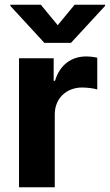

<svg xmlns="http://www.w3.org/2000/svg" viewBox="-20 -792 464 812"><path d="M211.6 0V-308.6C211.6 -375.7 260.7 -421.9 327.4 -421.9C348.4 -421.9 377.1 -418.3 391.3 -413.7V-547.9C377.8 -551.1 359 -553.3 343.8 -553.3C282.7 -553.3 232.6 -517.8 212.7 -450.3H207V-545.5H60.4V0ZM167.6 -610.8H280.2L424.4 -767V-772H295.5L224.1 -685.4L152.7 -772H23.8V-767Z"/></svg>

Font: Inter-Hewn
Style: Bold
Weight: 700
Designer: Rasmus Andersson
Foundry: rsms
Version: Version 3.012;git-f93a4a705